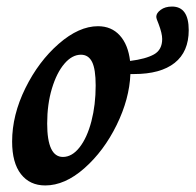

<svg xmlns="http://www.w3.org/2000/svg" viewBox="-20 -556 599 586"><path d="M556 -464Q556 -398 513 -364Q470 -330 389 -330H378Q375 -254 336 -174.5Q297 -95 237.5 -42.5Q178 10 118 10Q71 10 44 -24.5Q17 -59 17 -124Q17 -205 57.5 -287Q98 -369 159.5 -422.5Q221 -476 279 -476Q320 -476 345.5 -448Q371 -420 377 -370Q425 -376 450 -390Q475 -404 475 -437Q475 -454 464 -483Q457 -499 457 -505Q457 -516 470.5 -526Q484 -536 505 -536Q556 -536 556 -464ZM272 -295Q272 -345 261 -367Q250 -389 227 -389Q200 -389 176.5 -361.5Q153 -334 138.5 -286Q124 -238 124 -179Q124 -77 172 -77Q200 -77 223 -106.5Q246 -136 259 -186Q272 -236 272 -295Z"/></svg>

Font: Charm
Style: Bold
Weight: 700
Designer: Katatrad Aksorn Co.,Ltd.
Foundry: Cadson Demak Co.,Ltd.
Version: Version 1.001